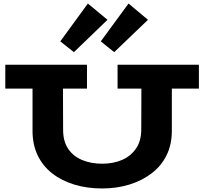

<svg xmlns="http://www.w3.org/2000/svg" viewBox="-20 -1052 1154 1086"><path d="M558 14Q472 14 400 -8Q328 -30 275 -71.5Q222 -113 193 -173.5Q164 -234 164 -312V-614H336L337 -317Q337 -253 365.5 -210.5Q394 -168 444.5 -147Q495 -126 558 -126Q621 -126 670.5 -147.5Q720 -169 749.5 -212Q779 -255 779 -320L780 -614H952V-312Q952 -234 922 -173.5Q892 -113 837.5 -71.5Q783 -30 711.5 -8Q640 14 558 14ZM10 -551V-686H472V-551ZM645 -551V-686H1105V-551ZM626 -757 550 -818 707 -1032 817 -940ZM398 -757 321 -818 477 -1032 588 -940Z"/></svg>

Font: BioRhyme SemiExpanded ExtraBold
Style: Regular
Weight: 800
Width: 6
Designer: Aoife Mooney
Foundry: Aoife Mooney Type
Version: Version 1.600;gftools[0.9.33]